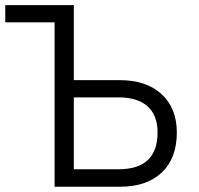

<svg xmlns="http://www.w3.org/2000/svg" viewBox="-20 -710 758 730"><path d="M0 -690.4H260.7V-405.3H435.5Q536.1 -405.3 594.2 -352.1Q652.3 -298.8 652.3 -206.1Q652.3 -108.4 595.2 -54.2Q538.1 0 435.5 0H187.5V-625H0ZM260.7 -339.8V-66.4H429.7Q579.1 -66.4 579.1 -206.1Q579.1 -271.5 541 -305.7Q502.9 -339.8 429.7 -339.8Z"/></svg>

Font: DINish
Style: Regular
Weight: 400
Designer: Bert Driehuis
Foundry: Playbeing
Version: Version 3.008; git-95204e4c-release